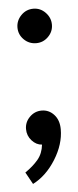

<svg xmlns="http://www.w3.org/2000/svg" viewBox="-45 -484 245 605"><g transform="rotate(-5 77.0 -182.0)"><path d="M84 -457Q106 -457 122 -440.5Q138 -424 138 -402Q138 -380 122 -364Q106 -348 84 -348Q61 -348 45 -364Q29 -380 29 -402Q29 -424 45 -440.5Q61 -457 84 -457ZM82 -135Q105 -135 121 -117.5Q137 -100 137 -71Q137 -24 107.5 23.5Q78 71 35 93L14 55Q39 38 55 19Q71 0 74 -28Q56 -29 42 -44.5Q28 -60 28 -81Q28 -103 44 -119Q60 -135 82 -135Z"/></g></svg>

Font: Palanquin
Style: Regular
Weight: 400
Designer: Pria Ravichandran
Version: Version 1.0.4